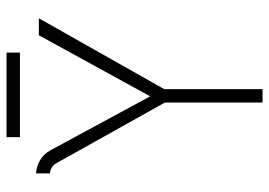

<svg xmlns="http://www.w3.org/2000/svg" viewBox="-138 -687 824 588"><g transform="rotate(-90 274.0 -393.0)"><path d="M69 -631Q59 -650 37 -652V-695Q86 -690 108 -650L273 -345L460 -686H512L295 -302V-1H254V-300ZM148 -785H407V-744H148Z"/></g></svg>

Font: Bellota Text Light
Style: Regular
Weight: 300
Designer: Kemie Guaida
Foundry: Kemie Guaida
Version: Version 4.001